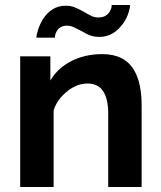

<svg xmlns="http://www.w3.org/2000/svg" viewBox="-20 -750 644 770"><path d="M476 -659Q489 -678 495.5 -699.5Q502 -721 502 -730H428L427 -720Q426 -715 420 -703Q405 -680 375 -680Q359 -680 346.5 -686Q334 -692 314 -704Q292 -716 277.5 -721.5Q263 -727 243 -727Q187 -727 152 -673Q140 -653 133 -631.5Q126 -610 126 -599H200L201 -608Q202 -615 207 -624Q220 -647 248 -647Q262 -647 274.5 -641.5Q287 -636 308 -625Q325 -614 341.5 -608Q358 -602 379 -602Q437 -602 476 -659ZM518 -468Q480 -533 390 -533Q321 -533 266 -505Q211 -477 182 -427V-524H61V0H195V-306Q207 -350 251 -385Q289 -415 331 -415Q414 -415 414 -294V0H548V-327Q548 -417 518 -468Z"/></svg>

Font: RT Raleway Bold
Style: Regular
Weight: 400
Designer: Matt McInerney, Pablo Impallari, Rodrigo Fuenzalida — Edited by Milan Moffatt in April 2016
Foundry: Matt McInerney, Pablo Impallari, Rodrigo Fuenzalida — Edited by Milan Moffatt in April 2016
Version: Version 3.001